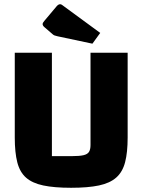

<svg xmlns="http://www.w3.org/2000/svg" viewBox="-20 -875 675 910"><path d="M317 15Q237 15 185 4Q133 -7 103.5 -33Q74 -59 62 -105.5Q50 -152 50 -223V-625H226V-135H321Q357 -135 376 -139.5Q395 -144 402 -155.5Q409 -167 409 -188V-625H585V-223Q585 -153 573 -106.5Q561 -60 531 -33.5Q501 -7 449 4Q397 15 317 15ZM418 -668 253 -703Q244 -705 238.5 -707Q233 -709 228 -714L192 -745Q182 -753 182 -761Q182 -767 191 -777L249 -846Q257 -855 265 -855Q270 -855 275 -851L455 -719Z"/></svg>

Font: Changa ExtraLight
Style: Bold
Weight: 700
Version: Version 3.002; ttfautohint (v1.8.2)